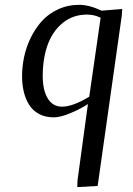

<svg xmlns="http://www.w3.org/2000/svg" viewBox="-20 -476 546 790"><path d="M70.8 -162.1Q70.8 -201.2 79.1 -241.2Q87.4 -281.2 106.2 -320.1Q125 -358.9 151.9 -388.9Q178.7 -418.9 218.8 -437.5Q258.8 -456.1 306.2 -456.1Q347.2 -456.1 397.9 -432.1L482.9 -439L481 -411.1L381.8 289.1L297.9 293.9L298.8 267.1L341.8 -47.9Q314 -29.3 271.7 -11.2Q229.5 6.8 201.2 6.8Q166.5 6.8 140.6 -7.1Q114.7 -21 99.9 -44.9Q85 -68.8 77.9 -98.4Q70.8 -127.9 70.8 -162.1ZM155.8 -163.1Q155.8 -105 176.5 -71Q197.3 -37.1 234.9 -37.1Q279.8 -37.1 347.2 -78.1L394 -402.8Q368.7 -416 337.9 -416Q280.3 -416 238.3 -381.8Q196.3 -347.7 176 -291.3Q155.8 -234.9 155.8 -163.1Z"/></svg>

Font: Dehuti Alt
Style: Bold-Italic
Weight: 700
Version: Version 1.2